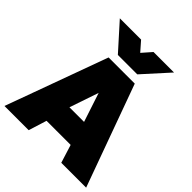

<svg xmlns="http://www.w3.org/2000/svg" viewBox="-250 -1088 1245 1245"><g transform="rotate(45 372.5 -465.5)"><path d="M-1.5 0 253.5 -700H493.5L747.5 0H519.5L480.5 -125H259.5L220.5 0ZM302.5 -292H436.5L370.5 -492ZM284.5 -754 125.5 -931H320.5L377.5 -866L434.5 -931H622.5L462.5 -754Z"/></g></svg>

Font: Geologica Roman Black
Style: Regular
Weight: 900
Designer: Sindre Bremnes, Frode Helland
Foundry: Monokrom Skriftforlag AS
Version: Version 1.010;gftools[0.9.28]